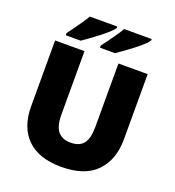

<svg xmlns="http://www.w3.org/2000/svg" viewBox="-163 -1054 1083 1191"><g transform="rotate(20 378.5 -458.5)"><path d="M684 -284Q684 -149 607.5 -69.5Q531 10 376 10Q228 10 150.5 -65.5Q73 -141 73 -280V-714H267V-295Q267 -219 295.5 -185Q324 -151 379 -151Q438 -151 464.5 -185.5Q491 -220 491 -296V-714H684ZM633 -917Q625 -904 603 -884Q581 -864 552.5 -842Q524 -820 496.5 -800Q469 -780 449 -767H350V-781Q364 -800 383 -825.5Q402 -851 420.5 -878Q439 -905 451 -927H633ZM406 -917Q398 -904 376 -884Q354 -864 325.5 -842Q297 -820 269.5 -800Q242 -780 223 -767H124V-781Q138 -800 156.5 -825.5Q175 -851 193.5 -878Q212 -905 225 -927H406Z"/></g></svg>

Font: Noto Sans Meetei Mayek Black
Style: Regular
Weight: 900
Designer: Monotype Design Team and Neelakash Kshetrimayum
Foundry: Monotype Imaging Inc.
Version: Version 2.002; ttfautohint (v1.8.4.7-5d5b)